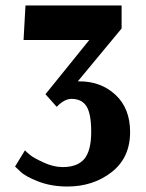

<svg xmlns="http://www.w3.org/2000/svg" viewBox="-20 -670 532 701"><path d="M226 11Q167 11 119.5 -7.5Q72 -26 54 -44L35 -62L71 -121Q78 -114 90 -104Q102 -94 138.5 -77Q175 -60 209 -60Q263 -60 288 -90Q313 -120 313 -189Q313 -254 296 -281.5Q279 -309 241 -309Q216 -309 189 -282L187 -280L146 -326L306 -524H66L73 -650H424V-566L264 -373H270Q349 -373 402 -323.5Q455 -274 455 -188Q455 -94 387.5 -41.5Q320 11 226 11Z"/></svg>

Font: Arsenal
Style: Bold
Weight: 700
Designer: Andrij Shevchenko
Foundry: Stairsfor
Version: Version 2.001;PS 002.001;hotconv 1.0.88;makeotf.lib2.5.64775